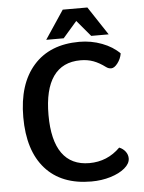

<svg xmlns="http://www.w3.org/2000/svg" viewBox="-59 -929 742 986"><g transform="rotate(-5 311.5 -436.0)"><path d="M52 -349Q52 -520 136 -615Q220 -710 372 -710Q433 -710 488.5 -689Q544 -668 579 -632Q574 -604 557 -582Q540 -560 524 -560Q510 -560 498 -569Q466 -593 436 -604Q406 -615 370 -615Q277 -615 229.5 -548Q182 -481 182 -349Q182 -218 229.5 -151.5Q277 -85 370 -85Q463 -85 529 -151Q549 -143 561 -127Q573 -111 573 -92Q573 -65 545 -41.5Q517 -18 471 -4Q425 10 372 10Q218 10 135 -83.5Q52 -177 52 -349ZM302 -882H429L526 -735H436L366 -818L294 -735H204Z"/></g></svg>

Font: Krub SemiBold
Style: Regular
Weight: 600
Version: Version 1.000; ttfautohint (v1.6)